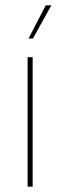

<svg xmlns="http://www.w3.org/2000/svg" viewBox="-20 -700 226 720"><path d="M83.5 0V-485.5H102.5V0ZM151.5 -680H172.5L103.5 -555.5H87Z"/></svg>

Font: Anek Odia Thin
Style: Regular
Weight: 250
Version: Version 1.003